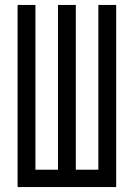

<svg xmlns="http://www.w3.org/2000/svg" viewBox="-20 -755 540 775"><path d="M51 0V-735H123V-70H214V-735H286V-70H377V-735H449V0Z"/></svg>

Font: Iosevka Fixed
Style: Regular
Weight: 400
Monospace: yes
Designer: Belleve Invis
Foundry: Belleve Invis
Version: Version 33.2.4